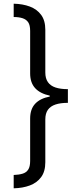

<svg xmlns="http://www.w3.org/2000/svg" viewBox="-20 -852 416 1038"><path d="M347 -296Q307 -296 280 -287Q253 -278 239 -258.5Q225 -239 225 -206V25Q225 75 202.5 105.5Q180 136 141.5 150.5Q103 165 54 166V94Q82 93 102 87Q122 81 132.5 65Q143 49 143 18V-211Q143 -262 170 -291Q197 -320 249 -330V-335Q197 -346 170 -375.5Q143 -405 143 -455V-685Q143 -716 132.5 -731.5Q122 -747 102 -753.5Q82 -760 54 -760V-832Q103 -831 141.5 -816.5Q180 -802 202.5 -771.5Q225 -741 225 -691V-460Q225 -428 239 -408Q253 -388 280 -379Q307 -370 347 -370Z"/></svg>

Font: gurmukhi115
Style: Regular
Weight: 400
Designer: Jelle Bosma - Monotype Design Team
Foundry: Monotype Imaging Inc.
Version: Version 2.003